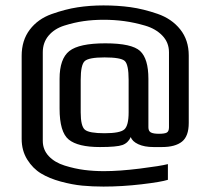

<svg xmlns="http://www.w3.org/2000/svg" viewBox="-20 -599 777 709"><path d="M677 -394V-145Q677 -96 652 -76Q627 -56 578 -56H547Q513 -56 490.5 -66.5Q468 -77 463 -93Q453 -71 432 -63.5Q411 -56 349 -56Q268 -56 234 -83.5Q200 -111 200 -198V-308Q200 -382 236 -410.5Q272 -439 369 -439Q467 -439 497.5 -410.5Q528 -382 528 -308V-129Q528 -115 537 -110Q546 -105 567 -105Q588 -105 596 -109.5Q604 -114 604 -129V-406Q604 -442 579.5 -467.5Q555 -493 515.5 -504.5Q476 -516 439 -521Q402 -526 363 -526Q324 -526 289 -521Q254 -516 217.5 -504.5Q181 -493 159.5 -467.5Q138 -442 138 -406V-79Q138 -46 160 -22.5Q182 1 219 12.5Q256 24 291 28.5Q326 33 364 33Q421 33 497 23.5Q573 14 600 7V65Q575 73 503 81.5Q431 90 362 90Q321 90 284 86.5Q247 83 204.5 71.5Q162 60 131.5 41.5Q101 23 80.5 -10Q60 -43 60 -86V-393Q60 -450 90 -489.5Q120 -529 170.5 -547Q221 -565 266.5 -572Q312 -579 362 -579Q415 -579 462 -572.5Q509 -566 561.5 -548Q614 -530 645.5 -490.5Q677 -451 677 -394ZM455 -184V-304Q455 -361 440.5 -374Q426 -387 366 -387Q308 -387 293 -373.5Q278 -360 278 -304V-184Q278 -133 293.5 -120Q309 -107 366 -107Q423 -107 439 -121Q455 -135 455 -184Z"/></svg>

Font: Play
Style: Regular
Weight: 400
Designer: Jonas Hecksher
Foundry: Jonas Hecksher, Playtypeª, e-types AS
Version: Version 1.002